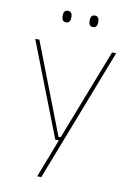

<svg xmlns="http://www.w3.org/2000/svg" viewBox="-91 -706 652 935"><g transform="rotate(10 235.0 -238.0)"><path d="M246.5 -35.5 238 -31 414.5 -485.5H435L180.5 172H160L236.5 -26.5L241.5 -19H216L34.5 -485.5H55L229 -35.5ZM168 -591Q157 -591 151.8 -597.8Q146.5 -604.5 146.5 -618.5V-621.5Q146.5 -634.5 151.8 -641.2Q157 -648 168 -648Q179 -648 184.2 -641.2Q189.5 -634.5 189.5 -621.5V-618.5Q189.5 -604.5 184.2 -597.8Q179 -591 168 -591ZM301.5 -591Q290.5 -591 285.2 -597.8Q280 -604.5 280 -618.5V-621.5Q280 -634.5 285.2 -641.2Q290.5 -648 301.5 -648Q312 -648 317.2 -641.2Q322.5 -634.5 322.5 -621.5V-618.5Q322.5 -604.5 317.2 -597.8Q312 -591 301.5 -591Z"/></g></svg>

Font: Anek Gujarati Thin
Style: Regular
Weight: 250
Version: Version 1.003